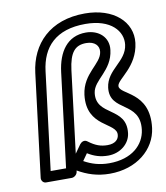

<svg xmlns="http://www.w3.org/2000/svg" viewBox="-86 -813 797 921"><g transform="rotate(-10 312.5 -352.0)"><path d="M230 -86 279 -484C290 -570 317 -600 371 -600C413 -600 434 -576 430 -547C423 -489 333 -460 320 -357C301 -199 452 -201 444 -139C442 -119 426 -100 388 -100C355 -100 329 -109 296 -134C281 -146 266 -136 259 -127ZM220 -6C265 20 314 37 375 37C506 37 599 -41 612 -144C634 -321 483 -327 488 -371C492 -404 590 -445 604 -560C616 -660 530 -741 389 -741C219 -741 123 -640 106 -501L44 0C43 11 51 25 66 25H191C202 25 217 15 219 0ZM97 -25 156 -501C170 -616 238 -691 383 -691C508 -691 562 -624 554 -560C544 -479 449 -458 438 -371C424 -253 579 -283 562 -144C553 -73 492 -13 381 -13C333 -13 295 -25 259 -45L283 -79C315 -59 346 -50 382 -50C441 -50 488 -89 494 -139C510 -267 356 -245 370 -357C378 -420 468 -447 480 -547C488 -608 441 -650 378 -650C287 -650 241 -580 229 -484L172 -25Z"/></g></svg>

Font: Falling Sky
Style: ExtOuObl
Weight: 400
Designer: Paul D. Hunt
Foundry: Adobe Systems Incorporated
Version: Version 1.02